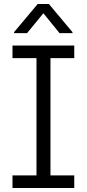

<svg xmlns="http://www.w3.org/2000/svg" viewBox="-20 -933 430 953"><path d="M42 -707H348.6V-644.5H230.5V-62.5H348.6V0H42V-62.5H161.1V-644.5H42ZM195.3 -867.2 114.3 -768.6H49.8V-773.4L167 -913.1H222.7L339.8 -773.4V-768.6H275.4Z"/></svg>

Font: Pretendard GOV Light
Style: Regular
Weight: 300
Designer: Base glyphs from Inter by Rasmus Andersson; Hangeul glyphs from Noto Sans CJK(Source Han Sans) by Jang Soo-young and Kan
Foundry: Kil Hyung-jin
Version: Version 1.309